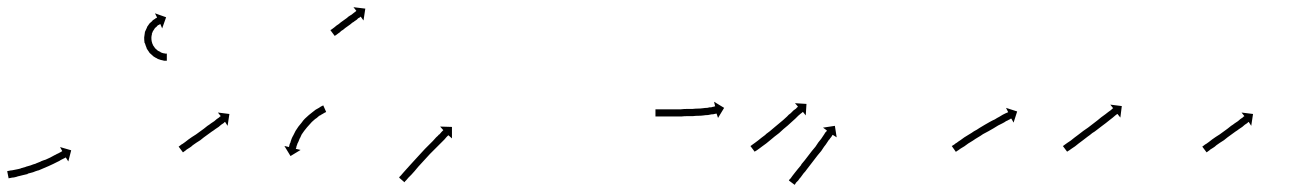

<svg xmlns="http://www.w3.org/2000/svg" viewBox="-26 -520 3631 534"><path d="M-1 -45Q1 -45 4 -46Q4 -46 4 -46Q4 -46 4 -46Q4 -46 4 -46Q4 -46 4 -46Q7 -46 11 -47Q11 -47 11 -47Q11 -47 11 -47Q11 -47 11 -47Q11 -47 11 -47Q16 -48 21 -49Q21 -49 21 -49Q21 -49 21 -49Q21 -49 21 -49Q21 -49 21 -49Q27 -50 33 -52Q33 -52 33 -52Q33 -52 33 -52Q32 -52 32 -52Q32 -52 32 -52Q39 -54 46 -56Q46 -56 45.5 -56Q45 -56 45 -56Q45 -56 45 -56Q45 -56 45 -56Q52 -58 59 -60Q59 -60 59 -60Q59 -60 59 -60Q59 -60 59 -60Q59 -60 59 -60Q66 -63 74 -65Q74 -65 73.5 -65Q73 -65 73 -65Q73 -65 73 -65Q73 -65 73 -65Q81 -68 88 -71Q88 -71 88 -71Q88 -71 88 -71Q88 -71 87.5 -71Q87 -71 87 -71Q94 -74 101 -76Q101 -76 101 -76Q101 -76 101 -76Q101 -76 101 -76Q101 -76 101 -76Q107 -79 114 -82Q114 -82 114 -82Q114 -82 114 -82Q114 -82 114 -82Q114 -82 114 -82Q119 -85 125 -88Q125 -88 125 -88Q125 -88 125 -88Q125 -88 125 -88Q125 -88 125 -88Q130 -90 134 -93Q134 -93 134 -93Q134 -93 134 -92Q134 -92 134 -92Q134 -92 134 -92Q138 -95 141 -96Q144 -98 146 -99Q147 -99 147 -100L141 -111L172 -102L164 -71L157 -82Q156 -82 155 -81Q153 -80 151 -79Q147 -77 143 -75Q143 -75 143 -75Q143 -75 143 -75Q143 -75 143 -75Q143 -75 143 -75Q139 -72 134 -70Q134 -70 134 -70Q134 -70 134 -70Q134 -70 134 -70Q134 -70 134 -70Q128 -67 122 -64Q122 -64 122 -64Q122 -64 122 -64Q122 -64 122 -64Q122 -64 122 -64Q116 -61 109 -58Q109 -58 109 -58Q109 -58 109 -58Q109 -58 109 -58Q109 -58 109 -58Q102 -55 95 -52Q95 -52 95 -52Q95 -52 95 -52Q95 -52 95 -52Q95 -52 95 -52Q88 -49 81 -46Q81 -46 81 -46Q81 -46 80 -46Q80 -46 80 -46Q80 -46 80 -46Q73 -44 66 -41Q66 -41 66 -41Q66 -41 66 -41Q66 -41 66 -41Q66 -41 66 -41Q58 -39 51 -37Q51 -37 51 -36.5Q51 -36 51 -36Q51 -36 51 -36Q51 -36 51 -36Q44 -34 38 -33Q38 -33 38 -33Q38 -33 38 -33Q38 -33 38 -33Q38 -33 38 -33Q31 -31 26 -30Q26 -30 26 -30Q26 -30 25 -30Q25 -30 25 -30Q25 -30 25 -30Q20 -28 15 -27Q15 -27 15 -27Q15 -27 15 -27Q15 -27 15 -27Q15 -27 15 -27Q11 -26 7 -26Q7 -26 7 -26Q7 -26 7 -26Q7 -26 7 -26Q7 -26 7 -26Q5 -25 2 -25Q1 -25 -2 -24L-6 -44Q-2 -45 -1 -45ZM436 -351Q436 -351 436 -351Q436 -351 436 -351Q436 -351 436 -351Q436 -351 436 -351Q434 -351 431 -351Q431 -351 431 -351Q431 -351 431 -351Q431 -351 431 -351Q431 -351 431 -351Q427 -352 423 -353Q423 -353 423 -353Q423 -353 423 -353Q423 -353 422.5 -353Q422 -353 422 -353Q418 -354 413 -356Q413 -356 412.5 -356Q412 -356 412 -356Q412 -357 412 -357Q412 -357 412 -357Q407 -359 401 -363Q401 -363 401 -363Q401 -363 401 -363Q401 -363 401 -363Q401 -363 401 -363Q396 -367 391 -372Q391 -372 391 -372Q391 -372 390 -373Q390 -373 390 -373Q390 -373 390 -373Q386 -379 382 -385Q382 -385 382 -385Q382 -385 382 -385Q382 -385 382 -385.5Q382 -386 382 -386Q379 -393 377 -400Q377 -400 377 -400Q377 -400 377 -400Q376 -400 376 -400.5Q376 -401 376 -401Q375 -408 375 -415Q375 -415 375 -415.5Q375 -416 375 -416Q375 -416 375 -416Q375 -416 375 -416Q376 -423 377 -430Q377 -430 377 -430.5Q377 -431 377 -431Q377 -431 377 -431Q377 -431 377 -431Q380 -438 383 -444Q383 -444 383 -444Q383 -444 383 -444Q383 -444 383 -444.5Q383 -445 383 -445Q386 -450 390 -455Q390 -455 390 -455Q390 -455 390 -455Q390 -455 390 -455Q390 -455 390 -455Q394 -459 398 -462Q398 -462 398 -462Q398 -462 398 -463Q398 -463 398 -463Q398 -463 398 -463Q401 -465 404 -467Q404 -467 404.5 -467Q405 -467 405 -467Q405 -467 405 -467.5Q405 -468 405 -468Q407 -469 409 -470Q409 -470 409 -470Q409 -470 409 -470Q409 -470 409 -470Q409 -470 409 -470Q410 -471 411 -471L405 -483L436 -472L425 -441L420 -453Q419 -453 418 -452Q418 -452 418 -452Q418 -452 418 -452Q418 -452 418 -452Q418 -452 418 -452Q417 -452 415 -450Q415 -450 415 -450Q415 -450 415 -450Q415 -451 415 -451Q415 -451 415 -451Q413 -449 410 -447Q410 -447 410 -447Q410 -447 411 -447Q411 -447 411 -447Q411 -447 411 -447Q408 -445 405 -442Q405 -442 405 -442Q405 -442 405 -442Q405 -442 405 -442Q405 -442 405 -442Q403 -439 400 -434Q400 -434 400 -434.5Q400 -435 400 -435Q400 -435 400 -435Q400 -435 400 -435Q398 -430 396 -425Q396 -425 396.5 -425Q397 -425 397 -426Q397 -426 397 -426Q397 -426 397 -426Q395 -420 395 -415Q395 -415 395 -415Q395 -415 395 -415Q395 -415 395 -415.5Q395 -416 395 -416Q395 -410 396 -404Q396 -404 396 -404Q396 -404 396 -405Q396 -405 396 -405Q396 -405 396 -405Q397 -399 400 -394Q400 -394 400 -394Q400 -394 400 -394Q400 -395 399.5 -395Q399 -395 399 -395Q402 -390 406 -385Q406 -385 406 -385.5Q406 -386 406 -386Q405 -386 405 -386Q405 -386 405 -386Q409 -382 413 -379Q413 -379 413 -379Q413 -379 413 -379Q413 -379 413 -379Q413 -379 413 -379Q417 -377 421 -375Q421 -375 421 -375Q421 -375 420 -375Q420 -375 420 -375Q420 -375 420 -375Q424 -373 428 -372Q428 -372 428 -372Q428 -372 427 -372Q427 -372 427 -372Q427 -372 427 -372Q431 -372 433 -371Q433 -371 433 -371Q433 -371 433 -371Q433 -371 433 -371Q433 -371 433 -371Q435 -371 437 -371Q437 -371 437 -371Q437 -371 437 -371Q437 -371 437 -371Q437 -371 437 -371Q437 -371 438 -371V-351Q437 -351 436 -351Z M472 -113Q474 -114 476 -116Q478 -118 482 -120Q486 -123 489 -125Q494 -129 498 -132Q503 -135 508 -139Q514 -143 519 -146Q524 -150 530 -154Q535 -158 541 -162Q546 -166 551 -170Q556 -173 561 -177Q565 -180 570 -183Q574 -186 577 -189Q580 -191 583 -193Q585 -195 586 -196Q587 -196 588 -197L580 -207L612 -203L607 -170L600 -181Q599 -180 598 -180Q597 -178 595 -177Q592 -175 589 -173Q585 -170 582 -167Q577 -164 573 -161Q568 -157 563 -154Q558 -150 552 -146Q547 -142 541 -138Q536 -134 531 -130Q525 -126 520 -123Q515 -119 510 -116Q506 -112 501 -109Q498 -107 493 -104Q490 -101 488 -100Q485 -98 484 -97Q483 -97 483 -96L471 -112Q471 -113 472 -113Z M880 -208Q880 -208 880 -208Q880 -208 880 -208Q880 -208 880 -208Q880 -208 880 -208Q878 -207 876 -206Q876 -206 876 -206Q876 -206 876 -206Q876 -206 876 -206Q876 -206 876 -206Q874 -205 871 -203Q871 -203 871 -203Q871 -203 871 -203Q871 -203 871 -203Q871 -203 871 -203Q867 -201 863 -198Q863 -198 863 -198Q863 -198 863 -198Q863 -198 863 -198.5Q863 -199 863 -199Q859 -196 855 -192Q855 -192 855 -192Q855 -192 855 -192Q855 -192 855 -192Q855 -192 855 -192Q850 -189 846 -185Q846 -185 846 -185Q846 -185 846 -185Q846 -185 846 -185Q846 -185 846 -185Q841 -181 837 -176Q837 -176 837 -176Q837 -176 837 -176Q837 -176 837 -176Q837 -176 837 -176Q832 -171 828 -166Q828 -166 828 -166Q828 -166 828 -166Q828 -166 828 -166Q828 -166 828 -166Q824 -161 820 -156Q820 -156 820 -156Q820 -156 820 -156Q820 -156 820 -156Q820 -156 820 -156Q817 -151 813 -146Q813 -146 813 -146Q813 -146 813 -146Q813 -146 813 -146Q813 -146 813 -146Q810 -140 808 -135Q808 -135 808 -135Q808 -135 808 -135Q808 -135 808 -135.5Q808 -136 808 -136Q806 -131 804 -126Q804 -126 804 -126Q804 -126 804 -126Q804 -126 804 -126Q804 -126 804 -126Q802 -122 800 -118Q800 -118 800.5 -118Q801 -118 801 -118Q801 -118 801 -118Q801 -118 801 -118Q799 -115 798 -112Q798 -112 798 -112Q798 -112 799 -112Q799 -112 799 -112Q799 -112 799 -112Q798 -109 797 -108Q797 -108 797 -108Q797 -108 797 -108Q797 -108 797 -108Q797 -108 797 -108Q797 -107 797 -106L810 -103L782 -86L765 -114L778 -111Q778 -112 778 -113Q778 -113 778 -113Q778 -113 778 -113Q778 -113 778 -113Q778 -113 778 -113Q779 -115 779 -117Q779 -117 779 -117Q779 -117 779 -117Q779 -117 779 -117Q779 -117 779 -117Q780 -121 782 -124Q782 -124 782 -124Q782 -124 782 -125Q782 -125 782 -125Q782 -125 782 -125Q783 -129 785 -134Q785 -134 785 -134Q785 -134 785 -134Q785 -134 785 -134Q785 -134 785 -134Q787 -139 790 -144Q790 -144 790 -144Q790 -144 790 -144Q790 -144 790 -144Q790 -144 790 -144Q793 -150 796 -156Q796 -156 796 -156Q796 -156 796 -156Q796 -156 796 -156Q796 -156 796 -156Q800 -162 804 -168Q804 -168 804 -168Q804 -168 804 -168Q804 -168 804 -168Q804 -168 804 -168Q808 -173 813 -179Q813 -179 813 -179Q813 -179 813 -179Q813 -179 813 -179Q813 -179 813 -179Q817 -185 822 -190Q822 -190 822 -190Q822 -190 822 -190Q822 -190 822 -190Q822 -190 822 -190Q827 -195 833 -200Q833 -200 833 -200Q833 -200 833 -200Q833 -200 833 -200Q833 -200 833 -200Q838 -204 843 -208Q843 -208 843 -208Q843 -208 843 -208Q843 -208 843 -208Q843 -208 843 -208Q848 -212 852 -215Q852 -215 852 -215Q852 -215 852 -215Q852 -215 852 -215Q852 -215 852 -215Q857 -218 861 -220Q861 -220 861 -220Q861 -220 861 -220Q861 -220 861 -220Q861 -220 861 -220Q864 -222 867 -224Q867 -224 867 -224Q867 -224 867 -224Q867 -224 867 -224Q867 -224 867 -224Q870 -225 871 -226Q871 -226 871 -226Q871 -226 871 -226Q871 -226 871 -226Q871 -226 871 -226Q872 -226 873 -227L881 -209Q881 -208 880 -208Z M894 -437Q894 -437 895 -437.5Q896 -438 896 -438Q897 -439 900 -441Q902 -443 904 -444Q906 -446 910 -449Q914 -452 916 -453Q920 -456 922 -458Q925 -460 929 -463Q931 -464 932.5 -465.5Q934 -467 936 -468Q938 -469 939.5 -470.5Q941 -472 942 -473Q944 -474 948 -477Q950 -478 951.5 -479Q953 -480 954 -481Q956 -483 959 -485Q960 -486 962 -487Q964 -489 964 -489Q965 -489 965 -490L957 -500L990 -496L985 -463L977 -474Q977 -474 977 -473.5Q977 -473 976 -473Q976 -473 974 -471Q973 -471 970 -469Q969 -468 968 -467Q967 -466 966 -465Q964 -464 960 -461Q959 -460 957.5 -459Q956 -458 954 -457Q950 -454 948 -452Q946 -451 944.5 -449.5Q943 -448 941 -447Q939 -446 937.5 -444.5Q936 -443 934 -442Q933 -441 928 -437Q926 -436 924.5 -435Q923 -434 922 -433Q920 -431 919 -430Q918 -429 916 -428Q915 -427 912 -425Q911 -424 910 -423.5Q909 -423 908 -422Q908 -422 906 -421Q905 -420 905 -420L893 -436Q893 -436 893.5 -436.5Q894 -437 894 -437Z M1085 -28Q1087 -30 1089 -32Q1092 -35 1095 -39Q1099 -43 1103 -48Q1107 -53 1112 -58Q1117 -63 1122 -69Q1127 -75 1133 -81Q1139 -87 1144 -93Q1150 -100 1156 -106Q1162 -112 1167 -117Q1173 -123 1178 -128Q1183 -133 1187 -138Q1192 -142 1195 -146H1196Q1199 -150 1202 -153Q1204 -155 1206 -157Q1207 -158 1207 -158L1198 -168L1231 -167V-135L1221 -144Q1221 -143 1220 -143Q1218 -141 1216 -139Q1213 -136 1210 -132Q1206 -128 1202 -124Q1197 -119 1192 -114Q1187 -109 1182 -104Q1176 -98 1170 -92Q1165 -86 1159 -80Q1153 -74 1148 -68Q1142 -62 1137 -56Q1132 -50 1127 -44Q1122 -39 1118 -34Q1114 -30 1110 -26Q1107 -22 1104 -19Q1102 -17 1100 -15Q1100 -14 1099 -13L1084 -26Q1085 -27 1085 -28Z M1799 -216Q1802 -216 1805 -216Q1809 -216 1813 -216Q1819 -216 1825 -216Q1831 -216 1838 -216Q1845 -216 1853 -216Q1861 -216 1868 -216Q1876 -217 1884 -217Q1884 -217 1884 -217Q1884 -217 1884 -217Q1892 -217 1900 -217Q1900 -217 1900 -217Q1900 -217 1900 -217Q1900 -217 1900 -217Q1900 -217 1900 -217Q1908 -218 1915 -218Q1915 -218 1915 -218Q1915 -218 1915 -218Q1915 -218 1915 -218Q1915 -218 1915 -218Q1922 -218 1929 -219Q1929 -219 1929 -219Q1929 -219 1929 -219Q1929 -219 1929 -219Q1929 -219 1929 -219Q1935 -220 1941 -220Q1941 -220 1941 -220Q1941 -220 1941 -220Q1941 -220 1941 -220Q1941 -220 1941 -220Q1946 -221 1950 -222Q1950 -222 1950 -221.5Q1950 -221 1950 -221Q1950 -221 1950 -221Q1950 -221 1950 -221Q1954 -222 1957 -223Q1957 -223 1957 -223Q1957 -223 1957 -223Q1957 -223 1957 -223Q1957 -223 1957 -223Q1960 -223 1961 -224Q1961 -224 1961 -224Q1961 -224 1961 -224Q1961 -224 1961 -224Q1961 -224 1961 -224Q1962 -224 1963 -224L1960 -237L1988 -220L1971 -192L1967 -204Q1967 -204 1966 -204Q1966 -204 1966 -204Q1966 -204 1966 -204Q1966 -204 1966 -204Q1966 -204 1966 -204Q1964 -204 1961 -203Q1961 -203 1961 -203Q1961 -203 1961 -203Q1961 -203 1961 -203Q1961 -203 1961 -203Q1958 -202 1954 -202Q1954 -202 1954 -202Q1954 -202 1953 -202Q1953 -202 1953 -202Q1953 -202 1953 -202Q1949 -201 1943 -200Q1943 -200 1943 -200Q1943 -200 1943 -200Q1943 -200 1943 -200Q1943 -200 1943 -200Q1937 -200 1931 -199Q1931 -199 1931 -199Q1931 -199 1931 -199Q1931 -199 1931 -199Q1931 -199 1931 -199Q1924 -198 1917 -198Q1917 -198 1916.5 -198Q1916 -198 1916 -198Q1916 -198 1916 -198Q1916 -198 1916 -198Q1909 -198 1901 -197Q1901 -197 1901 -197Q1901 -197 1901 -197Q1901 -197 1901 -197Q1901 -197 1901 -197Q1893 -197 1885 -197Q1877 -197 1869 -196Q1861 -196 1853 -196Q1845 -196 1838 -196Q1831 -196 1825 -196Q1819 -196 1813 -196Q1809 -196 1805 -196Q1802 -196 1799 -196Q1798 -196 1797 -196V-216Q1798 -216 1799 -216Z M2063 -115Q2065 -116 2067 -118Q2070 -120 2074 -123Q2078 -126 2082 -129Q2082 -129 2082 -129Q2082 -129 2082 -129Q2082 -129 2082 -129Q2082 -129 2082 -129Q2087 -133 2092 -137Q2092 -137 2092 -137Q2092 -137 2092 -137Q2092 -137 2092 -137Q2092 -137 2092 -137Q2098 -141 2104 -146H2103Q2109 -150 2115 -155Q2121 -160 2128 -166Q2134 -171 2140 -176Q2146 -181 2152 -186Q2157 -191 2163 -196Q2167 -201 2173 -205Q2175 -207 2177 -209Q2179 -211 2181 -213Q2185 -216 2188 -218Q2190 -221 2192 -222Q2193 -223 2193 -224L2185 -233L2217 -231L2215 -199L2207 -209Q2206 -208 2205 -207Q2203 -206 2201 -204Q2198 -201 2194 -198Q2192 -196 2190 -194Q2188 -192 2186 -190Q2181 -186 2176 -181Q2170 -176 2165 -171Q2159 -166 2153 -161Q2147 -156 2141 -150Q2134 -145 2128 -140Q2122 -135 2116 -130Q2110 -125 2105 -121Q2105 -121 2105 -121Q2105 -121 2105 -121Q2105 -121 2105 -121Q2105 -121 2105 -121Q2099 -117 2094 -113Q2094 -113 2094 -113Q2094 -113 2094 -113Q2094 -113 2094 -113Q2094 -113 2094 -113Q2090 -110 2086 -107Q2082 -104 2079 -102Q2076 -100 2074 -99Q2073 -98 2073 -98L2061 -114Q2062 -114 2063 -115ZM2169 -20Q2171 -22 2173 -24Q2175 -27 2178 -31Q2181 -35 2185 -40Q2189 -45 2193 -50Q2198 -56 2203 -62H2202Q2207 -68 2212 -74Q2217 -81 2222 -87Q2227 -94 2232 -100Q2237 -106 2242 -112Q2246 -118 2250 -124Q2254 -129 2258 -134Q2258 -134 2258 -134Q2258 -134 2258 -134Q2258 -134 2258 -134Q2258 -134 2258 -134Q2261 -139 2264 -143Q2267 -147 2269 -151Q2271 -153 2273 -155V-156Q2273 -156 2274 -157L2263 -165L2296 -170L2301 -138L2290 -145Q2290 -145 2289 -144Q2288 -142 2286 -139Q2283 -136 2280 -131V-132Q2277 -127 2274 -123Q2274 -123 2274 -123Q2274 -123 2274 -123Q2274 -123 2274 -123Q2274 -123 2274 -123Q2271 -118 2266 -112Q2262 -106 2258 -100Q2253 -94 2248 -88Q2243 -81 2238 -75Q2233 -68 2228 -62Q2223 -56 2218 -49Q2214 -43 2209 -38Q2205 -32 2201 -27Q2197 -23 2194 -18Q2191 -15 2188 -12Q2186 -9 2185 -7Q2184 -6 2184 -6L2168 -18Q2169 -19 2169 -20Z M2623 -115Q2625 -116 2628 -118Q2631 -121 2635 -123Q2640 -127 2645 -130Q2650 -134 2656 -138Q2663 -142 2669 -146Q2676 -150 2683 -155Q2691 -159 2698 -164Q2705 -168 2713 -173Q2720 -177 2727 -181Q2734 -185 2741 -188Q2747 -192 2753 -195Q2758 -198 2763 -201Q2767 -203 2771 -205Q2774 -206 2776 -207Q2777 -208 2778 -208L2772 -220L2803 -210L2793 -179L2787 -190Q2786 -190 2785 -190Q2783 -188 2780 -187Q2777 -185 2772 -183Q2768 -180 2762 -177Q2756 -174 2750 -171Q2744 -167 2737 -163Q2730 -159 2723 -155Q2715 -151 2708 -147Q2701 -142 2694 -138Q2687 -134 2680 -129Q2674 -125 2667 -121Q2661 -117 2656 -113Q2651 -110 2646 -107Q2642 -104 2639 -102Q2636 -100 2634 -99Q2633 -98 2633 -97L2621 -114Q2622 -114 2623 -115Z M2932 -115Q2934 -116 2936 -118Q2939 -120 2943 -123Q2947 -126 2952 -129Q2957 -133 2962 -137Q2968 -141 2974 -146Q2980 -151 2987 -156Q2993 -160 3000 -165Q3006 -170 3013 -175Q3019 -180 3026 -185Q3032 -190 3037 -194Q3043 -198 3048 -202Q3053 -206 3057 -209Q3061 -212 3064 -214Q3066 -216 3068 -218Q3069 -218 3070 -219L3062 -229L3094 -225L3090 -193L3082 -203Q3081 -203 3080 -202Q3079 -201 3076 -199Q3073 -196 3069 -193Q3065 -190 3060 -186Q3055 -182 3050 -178Q3044 -174 3038 -169Q3032 -164 3025 -159Q3019 -154 3012 -150Q3005 -144 2999 -140Q2992 -135 2986 -130Q2980 -125 2974 -121Q2969 -117 2964 -113Q2959 -110 2955 -107Q2951 -104 2948 -102Q2945 -100 2943 -99Q2942 -98 2942 -98L2930 -114Q2931 -114 2932 -115Z M3319 -113Q3321 -114 3323 -116Q3325 -118 3329 -120Q3333 -123 3336 -125Q3341 -129 3345 -132Q3350 -135 3355 -139Q3361 -143 3366 -146Q3371 -150 3377 -154Q3382 -158 3388 -162Q3393 -166 3398 -170Q3403 -173 3408 -177Q3412 -180 3417 -183Q3421 -186 3424 -189Q3427 -191 3430 -193Q3432 -195 3433 -196Q3434 -196 3435 -197L3427 -207L3459 -203L3454 -170L3447 -181Q3446 -180 3445 -180Q3444 -178 3442 -177Q3439 -175 3436 -173Q3432 -170 3429 -167Q3424 -164 3420 -161Q3415 -157 3410 -154Q3405 -150 3399 -146Q3394 -142 3388 -138Q3383 -134 3378 -130Q3372 -126 3367 -123Q3362 -119 3357 -116Q3353 -112 3348 -109Q3345 -107 3340 -104Q3337 -101 3335 -100Q3332 -98 3331 -97Q3330 -97 3330 -96L3318 -112Q3318 -113 3319 -113Z"/></svg>

Font: FRB American Cursive Just Arrows Black
Style: Bold Italic
Weight: 900
Italic angle: -25°
Version: Version 2.0;Modular Font Editor K font №1